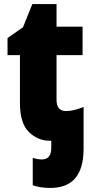

<svg xmlns="http://www.w3.org/2000/svg" viewBox="-20 -684 459 944"><path d="M391 47V-158Q368 -149 346.5 -143.5Q325 -138 305 -138Q258 -138 258 -193V-413H386V-553H258V-664H139L93 -550L17 -497V-413H78V-178Q78 -78 122 -35Q166 8 224 8H232V44Q232 100 185 100Q165 100 141 92V227Q177 240 228 240Q391 240 391 47Z"/></svg>

Font: Noto Sans UI SemiCondensed Black
Style: Regular
Weight: 900
Width: 4
Designer: Monotype Design Team
Foundry: Monotype Imaging Inc.
Version: 1.001